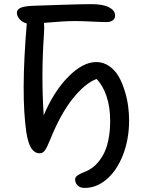

<svg xmlns="http://www.w3.org/2000/svg" viewBox="-20 -774 706 931"><path d="M391.1 137.2Q367.2 137.2 355.7 124.5Q344.2 111.8 344.2 96.2Q344.2 90.3 347.2 85.4Q350.1 80.6 357.2 75.9Q364.3 71.3 369.4 68.8Q374.5 66.4 386 61.5Q397.5 56.6 402.8 54.2Q424.3 43.9 442.9 26.4Q461.4 8.8 478.3 -19.5Q495.1 -47.9 504.6 -91.1Q514.2 -134.3 514.2 -188Q514.2 -255.9 496.3 -308.1Q478.5 -360.4 448.2 -391.1Q392.1 -370.1 332.3 -295.2Q272.5 -220.2 222.2 -94.2Q220.2 -89.8 216.6 -81.5Q212.9 -73.2 211.4 -69.8Q210 -66.4 206.8 -60.1Q203.6 -53.7 201.9 -51Q200.2 -48.3 197.3 -44.2Q194.3 -40 191.9 -38.3Q189.5 -36.6 186.3 -34.4Q183.1 -32.2 179.4 -31.5Q175.8 -30.8 171.9 -30.8Q148.9 -30.8 132.8 -53.5Q116.7 -76.2 107.9 -131.8Q80.6 -314.9 109.9 -660.2Q89.4 -665 75.7 -680.2Q62 -695.3 62 -711.9Q62 -728.5 80.8 -736.6Q99.6 -744.6 145 -746.1Q155.3 -746.6 264.2 -750.2Q373 -753.9 421.9 -753.9Q480 -753.9 509 -738.5Q538.1 -723.1 538.1 -699.2Q538.1 -683.6 526.9 -675.3Q515.6 -667 496.1 -667Q472.7 -667 424.6 -669.4Q376.5 -671.9 345.2 -671.9Q289.6 -671.9 192.9 -663.1Q195.8 -640.6 192.9 -605Q179.2 -407.7 191.9 -214.8Q240.2 -329.6 310.8 -401.4Q381.3 -473.1 446.8 -473.1Q481 -473.1 509.3 -453.6Q537.6 -434.1 554.9 -404.1Q572.3 -374 584.2 -335.4Q596.2 -296.9 601.1 -260.7Q606 -224.6 606 -190.9Q606 -97.7 575.9 -21.7Q545.9 54.2 496.8 95.7Q447.8 137.2 391.1 137.2Z"/></svg>

Font: Shantell Sans Bouncy
Style: Regular
Weight: 400
Designer: Stephen Nixon, Anya Danilova, Shantell Martin
Foundry: Arrow Type
Version: Version 1.006;[9816181b4]